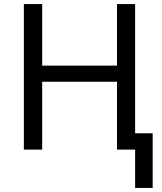

<svg xmlns="http://www.w3.org/2000/svg" viewBox="-20 -734 795 942"><path d="M643 188V0H554V-333H187V0H97V-714H187V-412H554V-714H643V-80H729V188Z"/></svg>

Font: Noto Sans Living
Style: Regular
Weight: 400
Designer: Monotype Design Team
Foundry: Monotype Imaging Inc.
Version: Version 2.013; ttfautohint (v1.8.4.7-5d5b)